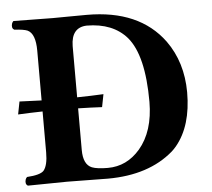

<svg xmlns="http://www.w3.org/2000/svg" viewBox="-49 -699 831 754"><g transform="rotate(-5 367.0 -322.5)"><path d="M253.9 -119.1Q253.9 -61.5 287.6 -47.9Q308.1 -40 350.1 -40Q424.8 -40 477.1 -100.6Q534.7 -168 535.2 -284.2Q535.2 -467.8 473.6 -540.5Q418.9 -603.5 315.9 -604Q254.9 -602.1 253.9 -528.8V-326.7Q309.6 -327.6 357.9 -330.1L348.1 -279.8Q304.7 -282.2 253.9 -283.2ZM185.1 0 30.8 2Q19.5 -4.9 24.4 -22.5Q26.9 -29.3 30.8 -32.2Q82 -35.2 96.7 -50.3Q113.8 -70.3 113.8 -122.1V-283.2Q64 -282.2 17.1 -279.8L26.9 -330.1Q69.8 -328.1 113.8 -326.7V-522.9Q113.8 -589.8 83 -604.5Q67.9 -610.8 30.8 -612.8Q19.5 -619.6 24.4 -637.2Q26.9 -644 30.8 -647Q31.7 -647 185.1 -645Q203.6 -645 243.2 -645.5Q292.5 -646 319.8 -646Q526.4 -646 623.5 -513.7Q685.5 -427.7 686 -309.1Q686 -176.3 623 -100.6Q613.8 -89.8 605 -82Q508.3 1.5 347.2 2Q327.1 2 266.1 1Q205.1 0 185.1 0Z"/></g></svg>

Font: Linux Libertine O
Style: Bold
Weight: 700
Designer: Philipp H. Poll
Foundry: Philipp H. Poll
Version: Version 5.0.0